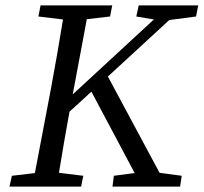

<svg xmlns="http://www.w3.org/2000/svg" viewBox="-20 -690 753 710"><path d="M484 -629 493 -670H713L705 -629L606 -616L379 -407L570 -51L652 -40L646 0H396L401 -40L478 -50L318 -351L237 -277Q227 -221 217 -164.5Q207 -108 198 -51L288 -40L280 0H15L24 -40L109 -50L168 -360Q192 -489 213 -618L122 -629L130 -670H395L387 -629L301 -619L249 -341L549 -618Z"/></svg>

Font: Source Serif Pro
Style: Italic
Weight: 400
Italic angle: -12°
Designer: Frank Grießhammer
Foundry: Adobe Systems Incorporated
Version: Version 3.001;hotconv 1.0.111;makeotfexe 2.5.65597